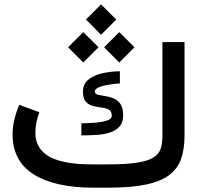

<svg xmlns="http://www.w3.org/2000/svg" viewBox="-20 -866 934 886"><path d="M477.5 -107.4Q564 -107.4 614.7 -115.7Q665.5 -124 690.2 -140.6Q714.8 -157.2 722.2 -181.9Q729.5 -206.5 729.5 -239.3V-671.9H831.5V-240.2Q831.5 -180.2 816.4 -135Q801.3 -89.8 762.9 -59.8Q724.6 -29.8 656 -14.9Q587.4 0 481 0H410.2Q233.9 0 136 -61Q38.1 -122.1 38.1 -246.1Q38.1 -282.7 46.9 -317.1Q55.7 -351.6 68.8 -382.3L161.6 -348.1Q153.3 -327.1 148.2 -301.8Q143.1 -276.4 143.1 -253.4Q143.6 -179.2 207.3 -143.3Q271 -107.4 405.3 -107.4ZM355.5 -296.9Q389.2 -297.4 421.4 -300Q453.6 -302.7 474.6 -310.1Q495.6 -317.4 495.6 -332Q495.6 -352.5 482.2 -359.9Q468.8 -367.2 449 -369.6Q429.2 -372.1 409.4 -377Q389.6 -381.8 376.2 -396.5Q362.8 -411.1 362.8 -443.8Q362.8 -478.5 388.4 -499Q414.1 -519.5 453.1 -528.1Q492.2 -536.6 533.2 -537.1V-481Q509.3 -479.5 482.4 -475.3Q455.6 -471.2 436.5 -463.4Q417.5 -455.6 417.5 -443.4Q417.5 -433.1 430.7 -429.4Q443.8 -425.8 463.4 -423.1Q482.9 -420.4 502.4 -412.8Q522 -405.3 535.2 -387Q548.3 -368.7 548.3 -334Q548.3 -300.8 531.5 -282Q514.6 -263.2 486.8 -254.4Q459 -245.6 424.8 -243.4Q390.6 -241.2 355.5 -241.2ZM376.5 -775.9 446.3 -845.7 516.6 -775.9 446.3 -705.6ZM460.4 -647.9 530.3 -717.8 600.6 -647.9 530.3 -577.6ZM294.4 -647.9 364.3 -717.8 434.6 -647.9 364.3 -577.6Z"/></svg>

Font: Vazir Medium UI
Style: Medium-UI
Weight: 500
Designer: Saber Rastikerdar
Foundry: Saber Rastikerdar
Version: Version 30.0.0